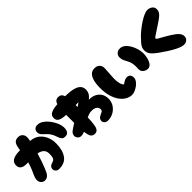

<svg xmlns="http://www.w3.org/2000/svg" viewBox="145 -1647 2594 2594"><g transform="rotate(-45 1442.0 -350.0)"><path d="M237 -92Q218 -54 189 -39.5Q160 -25 132.5 -31.5Q105 -38 87.5 -62Q70 -86 74 -124Q76 -151 90 -181.5Q104 -212 123 -255.5Q142 -299 161 -365Q156 -364 151 -364Q118 -362 87 -367.5Q56 -373 35.5 -393Q15 -413 15 -451Q15 -488 33.5 -509.5Q52 -531 81 -541.5Q110 -552 141.5 -555Q173 -558 199 -558Q199 -563 200 -569Q205 -608 214.5 -638Q224 -668 245 -685Q266 -702 304 -702Q346 -702 371 -672.5Q396 -643 390 -596Q387 -575 383 -550Q401 -548 416.5 -545.5Q432 -543 444 -539Q497 -522 533.5 -483.5Q570 -445 589.5 -392.5Q609 -340 609 -281Q609 -154 557.5 -79Q506 -4 396 -4Q362 -4 344.5 -23.5Q327 -43 327 -65Q327 -116 392 -133Q424 -141 435 -165.5Q446 -190 446 -243Q446 -297 415 -324Q384 -351 335 -360Q319 -305 301 -253.5Q283 -202 266.5 -160Q250 -118 237 -92ZM759 -255Q733 -255 717.5 -268Q702 -281 693 -301.5Q684 -322 676.5 -345Q669 -368 658 -389Q640 -423 618.5 -445.5Q597 -468 577 -485.5Q557 -503 544.5 -521.5Q532 -540 532 -565Q532 -596 551 -615.5Q570 -635 605 -635Q646 -635 683.5 -611Q721 -587 751.5 -550Q782 -513 803 -471.5Q824 -430 832 -395Q839 -363 836 -330.5Q833 -298 815.5 -276.5Q798 -255 759 -255Z M1070 2Q1034 2 1014 -23.5Q994 -49 985 -123Q969 -116 952.5 -112Q936 -108 919 -108Q890 -108 871 -129.5Q852 -151 852 -175Q852 -194 860 -210.5Q868 -227 889 -243Q906 -256 928.5 -270.5Q951 -285 977 -301Q977 -325 977 -353Q977 -381 977 -406.5Q977 -432 977 -455Q909 -457 868 -475Q827 -493 827 -543Q827 -579 848.5 -599Q870 -619 907.5 -628.5Q945 -638 994 -641Q1012 -702 1070 -702Q1127 -702 1145 -643Q1193 -642 1239.5 -637Q1286 -632 1324 -618Q1362 -604 1385 -577Q1408 -550 1408 -506Q1408 -473 1392.5 -443.5Q1377 -414 1338 -382Q1395 -385 1440 -363.5Q1485 -342 1511 -301.5Q1537 -261 1537 -206Q1537 -144 1506 -97.5Q1475 -51 1426.5 -25.5Q1378 0 1324 0Q1291 0 1272.5 -18.5Q1254 -37 1254 -61Q1254 -78 1265.5 -95.5Q1277 -113 1302 -124Q1322 -132 1341.5 -143Q1361 -154 1361 -177Q1361 -210 1335.5 -230.5Q1310 -251 1257 -251Q1231 -251 1207 -243.5Q1183 -236 1159 -225Q1156 -133 1147 -84Q1138 -35 1119.5 -16.5Q1101 2 1070 2ZM1215 -458Q1201 -458 1187.5 -458Q1174 -458 1161 -457Q1161 -441 1161 -420Q1188 -439 1215 -458Z M1804 -15Q1759 -14 1715 -37Q1671 -60 1635 -107.5Q1599 -155 1578 -225Q1557 -295 1557 -388Q1557 -424 1561.5 -465.5Q1566 -507 1580 -544.5Q1594 -582 1620.5 -606Q1647 -630 1691 -630Q1741 -630 1766 -603Q1791 -576 1791 -535Q1791 -508 1786.5 -458Q1782 -408 1780 -356Q1778 -305 1786 -266Q1794 -227 1806.5 -208.5Q1819 -190 1829 -198Q1866 -228 1901 -234Q1936 -240 1958.5 -222Q1981 -204 1981 -162Q1981 -136 1963 -110Q1945 -84 1917 -63Q1889 -42 1858.5 -29Q1828 -16 1804 -15ZM2199 -113Q2174 -113 2151.5 -124.5Q2129 -136 2115.5 -156.5Q2102 -177 2104 -205Q2108 -257 2103.5 -290Q2099 -323 2090.5 -345Q2082 -367 2071.5 -385Q2061 -403 2051 -424Q2041 -445 2036 -477Q2029 -521 2055 -549Q2081 -577 2123 -577Q2163 -577 2196 -550Q2229 -523 2253 -481Q2277 -439 2290 -392Q2303 -345 2303 -304Q2303 -260 2291.5 -216Q2280 -172 2257 -142.5Q2234 -113 2199 -113Z M2775 2Q2729 2 2646 -42Q2563 -86 2447 -169Q2403 -202 2379.5 -226.5Q2356 -251 2347 -275Q2338 -299 2338 -327Q2338 -355 2349 -378.5Q2360 -402 2384 -430Q2408 -458 2447 -497Q2477 -526 2517 -558Q2557 -590 2600.5 -618Q2644 -646 2684 -664Q2724 -682 2753 -682Q2791 -682 2822 -660.5Q2853 -639 2853 -595Q2853 -567 2838.5 -544Q2824 -521 2792 -496Q2760 -471 2707 -437Q2654 -403 2577 -351Q2560 -339 2560 -330Q2560 -321 2577 -310Q2683 -252 2744.5 -213Q2806 -174 2832.5 -142.5Q2859 -111 2859 -75Q2859 -41 2834.5 -19.5Q2810 2 2775 2Z"/></g></svg>

Font: Cherry Bomb One
Style: Regular
Weight: 400
Designer: satsuyako
Foundry: satsuyako
Version: Version 4.100; ttfautohint (v1.8.3)